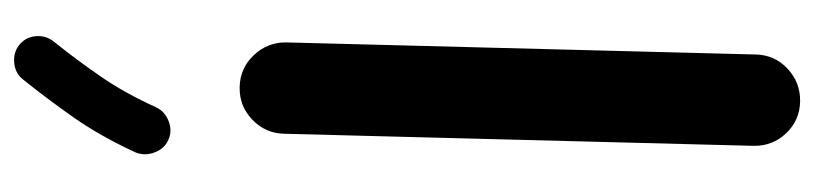

<svg xmlns="http://www.w3.org/2000/svg" viewBox="-461 -628 1154 272"><g transform="rotate(-90 116.0 -492.0)"><path d="M108.4 64.5Q81.5 64 63.2 44.7Q44.9 25.4 45.4 -1.5L62.5 -666Q63 -692.9 82.3 -711.4Q101.6 -730 128.4 -729.5Q155.3 -729 173.8 -709.5Q192.4 -689.9 191.9 -663.1L174.8 1.5Q174.3 28.3 154.8 46.6Q135.3 64.9 108.4 64.5ZM188 -1042Q199.2 -1033.2 200.7 -1018.8Q202.1 -1004.4 193.4 -993.2Q166 -959 143.1 -925.5Q120.1 -892.1 100.1 -848.1Q94.2 -835.4 80.3 -830.1Q66.4 -824.7 53.7 -830.6Q41.5 -835.9 36.1 -849.9Q30.8 -863.8 36.1 -877Q59.1 -926.8 85.4 -964.4Q111.8 -1002 139.2 -1036.1Q147.9 -1047.4 162.6 -1048.8Q177.2 -1050.3 188 -1042Z"/></g></svg>

Font: Mikhak-DS2-FD Bold
Style: Regular
Weight: 700
Designer: Amin Abedi
Version: Version 3.4